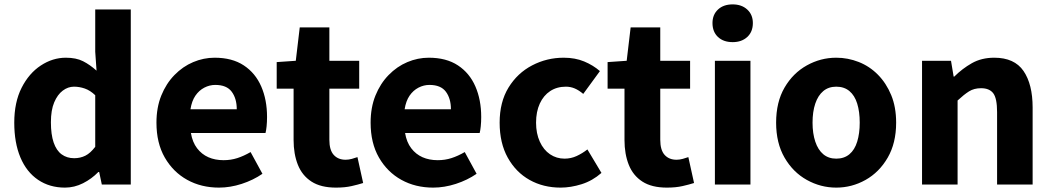

<svg xmlns="http://www.w3.org/2000/svg" viewBox="-20 -841 4795 875"><path d="M276 14Q206 14 153.5 -21.5Q101 -57 73 -123.5Q45 -190 45 -282Q45 -375 78.5 -441Q112 -507 166 -542.5Q220 -578 280 -578Q327 -578 358.5 -562Q390 -546 420 -519L414 -605V-798H576V0H444L432 -57H428Q398 -26 358.5 -6Q319 14 276 14ZM318 -120Q346 -120 369 -131.5Q392 -143 414 -172V-407Q391 -429 366.5 -437.5Q342 -446 317 -446Q290 -446 266 -428Q242 -410 227 -374.5Q212 -339 212 -284Q212 -228 224.5 -191.5Q237 -155 261 -137.5Q285 -120 318 -120Z M978 14Q897 14 833 -21.5Q769 -57 731 -123Q693 -189 693 -282Q693 -351 715 -405.5Q737 -460 775 -499Q813 -538 860.5 -558Q908 -578 958 -578Q1038 -578 1091 -543Q1144 -508 1170.5 -447Q1197 -386 1197 -308Q1197 -285 1195 -265.5Q1193 -246 1190 -235H850Q857 -193 878 -165.5Q899 -138 929.5 -124.5Q960 -111 999 -111Q1032 -111 1061.5 -120.5Q1091 -130 1122 -148L1176 -49Q1134 -20 1081.5 -3Q1029 14 978 14ZM848 -343H1059Q1059 -392 1036 -423Q1013 -454 961 -454Q935 -454 911 -441.5Q887 -429 870.5 -405Q854 -381 848 -343Z M1511 14Q1442 14 1399.5 -13.5Q1357 -41 1337.5 -90Q1318 -139 1318 -203V-437H1241V-558L1328 -564L1346 -716H1481V-564H1617V-437H1481V-204Q1481 -157 1501 -135Q1521 -113 1555 -113Q1569 -113 1583.5 -117Q1598 -121 1609 -125L1635 -7Q1613 0 1582.5 7Q1552 14 1511 14Z M1954 14Q1873 14 1809 -21.5Q1745 -57 1707 -123Q1669 -189 1669 -282Q1669 -351 1691 -405.5Q1713 -460 1751 -499Q1789 -538 1836.5 -558Q1884 -578 1934 -578Q2014 -578 2067 -543Q2120 -508 2146.5 -447Q2173 -386 2173 -308Q2173 -285 2171 -265.5Q2169 -246 2166 -235H1826Q1833 -193 1854 -165.5Q1875 -138 1905.5 -124.5Q1936 -111 1975 -111Q2008 -111 2037.5 -120.5Q2067 -130 2098 -148L2152 -49Q2110 -20 2057.5 -3Q2005 14 1954 14ZM1824 -343H2035Q2035 -392 2012 -423Q1989 -454 1937 -454Q1911 -454 1887 -441.5Q1863 -429 1846.5 -405Q1830 -381 1824 -343Z M2535 14Q2456 14 2393.5 -21Q2331 -56 2294 -122.5Q2257 -189 2257 -282Q2257 -376 2297.5 -442Q2338 -508 2405 -543Q2472 -578 2549 -578Q2601 -578 2642 -561Q2683 -544 2714 -517L2638 -413Q2618 -430 2599 -438Q2580 -446 2559 -446Q2518 -446 2487.5 -426Q2457 -406 2440 -369Q2423 -332 2423 -282Q2423 -233 2440 -195.5Q2457 -158 2486.5 -138Q2516 -118 2553 -118Q2582 -118 2608 -130Q2634 -142 2657 -160L2721 -53Q2680 -17 2630.5 -1.5Q2581 14 2535 14Z M3019 14Q2950 14 2907.5 -13.5Q2865 -41 2845.5 -90Q2826 -139 2826 -203V-437H2749V-558L2836 -564L2854 -716H2989V-564H3125V-437H2989V-204Q2989 -157 3009 -135Q3029 -113 3063 -113Q3077 -113 3091.5 -117Q3106 -121 3117 -125L3143 -7Q3121 0 3090.5 7Q3060 14 3019 14Z M3238 0V-564H3400V0ZM3319 -649Q3277 -649 3252 -672.5Q3227 -696 3227 -736Q3227 -774 3252 -797.5Q3277 -821 3319 -821Q3360 -821 3385.5 -797.5Q3411 -774 3411 -736Q3411 -696 3385.5 -672.5Q3360 -649 3319 -649Z M3791 14Q3720 14 3657 -21Q3594 -56 3555.5 -122.5Q3517 -189 3517 -282Q3517 -376 3555.5 -442Q3594 -508 3657 -543Q3720 -578 3791 -578Q3844 -578 3893.5 -558.5Q3943 -539 3981 -500.5Q4019 -462 4041.5 -407.5Q4064 -353 4064 -282Q4064 -189 4025.5 -122.5Q3987 -56 3924.5 -21Q3862 14 3791 14ZM3791 -118Q3827 -118 3851 -138Q3875 -158 3886.5 -195.5Q3898 -233 3898 -282Q3898 -332 3886.5 -369Q3875 -406 3851 -426Q3827 -446 3791 -446Q3756 -446 3732 -426Q3708 -406 3695.5 -369Q3683 -332 3683 -282Q3683 -233 3695.5 -195.5Q3708 -158 3732 -138Q3756 -118 3791 -118Z M4182 0V-564H4314L4326 -492H4329Q4365 -528 4409 -553Q4453 -578 4511 -578Q4603 -578 4644.5 -517.5Q4686 -457 4686 -351V0H4524V-330Q4524 -393 4506.5 -416Q4489 -439 4451 -439Q4419 -439 4396 -424.5Q4373 -410 4344 -383V0Z"/></svg>

Font: Noto Sans TC Thin ExtraBold
Style: Regular
Weight: 800
Version: Version 2.004-H2;hotconv 1.0.118;makeotfexe 2.5.65603